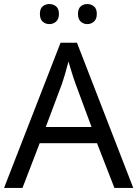

<svg xmlns="http://www.w3.org/2000/svg" viewBox="-20 -928 679 948"><path d="M545 0 459 -221H176L91 0H0L279 -717H360L638 0ZM432 -301 352 -517Q349 -525 342 -546Q335 -567 328.5 -589.5Q322 -612 318 -624Q310 -593 301.5 -563.5Q293 -534 287 -517L206 -301ZM177 -859Q177 -885 190.5 -896.5Q204 -908 224 -908Q243 -908 257 -896.5Q271 -885 271 -859Q271 -834 257 -821.5Q243 -809 224 -809Q204 -809 190.5 -821.5Q177 -834 177 -859ZM365 -859Q365 -885 378.5 -896.5Q392 -908 411 -908Q430 -908 444 -896.5Q458 -885 458 -859Q458 -834 444 -821.5Q430 -809 411 -809Q392 -809 378.5 -821.5Q365 -834 365 -859Z"/></svg>

Font: Noto Sans
Style: Regular
Weight: 400
Designer: Monotype Design Team
Foundry: Monotype Imaging Inc.
Version: Version 1.902